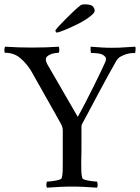

<svg xmlns="http://www.w3.org/2000/svg" viewBox="-34 -861 644 884"><path d="M298 -2Q269 -2 241 -0.5Q213 1 183 3Q179 -1 179.5 -11Q180 -21 183 -25Q188 -25 198.5 -26Q209 -27 220 -29Q231 -31 240 -34Q249 -37 250 -41Q254 -53 254.5 -72Q255 -91 255 -113V-261Q255 -274 248 -288Q227 -327 210.5 -355.5Q194 -384 179 -411Q164 -438 147.5 -467Q131 -496 109 -535Q89 -568 60 -593Q31 -618 -10 -618Q-14 -618 -14 -630Q-14 -642 -10 -646Q26 -644 51 -643Q76 -642 112 -642Q148 -642 178 -643Q208 -644 237 -646Q239 -641 239 -629.5Q239 -618 235 -618Q230 -618 220 -616.5Q210 -615 200.5 -611.5Q191 -608 184 -602Q177 -596 177 -587Q177 -576 188 -558L324 -323Q342 -355 362 -394Q382 -433 400 -469Q418 -505 431.5 -534Q445 -563 451 -576Q452 -578 453 -582Q454 -586 454 -591Q454 -599 440.5 -608Q427 -617 386 -617Q385 -617 384 -621Q383 -625 383 -630.5Q383 -636 383 -640.5Q383 -645 384 -646Q411 -644 432.5 -642.5Q454 -641 481 -641Q500 -641 514 -641.5Q528 -642 539.5 -643Q551 -644 562.5 -644.5Q574 -645 589 -646Q591 -641 590 -629Q589 -617 587 -617Q584 -617 573 -616.5Q562 -616 548.5 -612Q535 -608 521.5 -600.5Q508 -593 500 -578Q486 -554 466 -517.5Q446 -481 424.5 -441Q403 -401 382.5 -362Q362 -323 346 -294Q341 -286 341 -278.5Q341 -271 341 -264V-166Q340 -140 340 -113Q340 -91 340.5 -72Q341 -53 345 -41Q346 -37 355 -34Q364 -31 375 -29Q386 -27 397 -26Q408 -25 412 -25Q415 -21 415.5 -11Q416 -1 412 3Q382 1 354.5 -0.5Q327 -2 298 -2ZM221 -720Q221 -723 234.5 -738Q248 -753 267 -772Q286 -791 306 -810Q326 -829 339 -838Q345 -841 357 -841Q386 -841 394 -831Q402 -821 402 -812Q402 -804 390 -793Q378 -782 360 -770.5Q342 -759 320.5 -748.5Q299 -738 279.5 -729.5Q260 -721 245.5 -716Q231 -711 227 -711Q225 -711 223 -714.5Q221 -718 221 -720Z"/></svg>

Font: Vermiglione
Style: Regular
Weight: 400
Version: Version 1.000